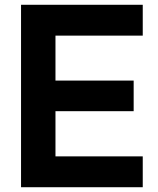

<svg xmlns="http://www.w3.org/2000/svg" viewBox="-20 -783 661 803"><path d="M577 0H68V-763H577V-634H212V-446H539V-318H212V-129H577Z"/></svg>

Font: Open Sauce One
Style: Bold
Weight: 700
Designer: Alfredo Marco Pradil
Foundry: Creative Sauce Fz LLC
Version: Version 1.477